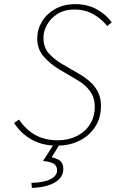

<svg xmlns="http://www.w3.org/2000/svg" viewBox="-20 -692 640 928"><path d="M256 12Q186 12 133.5 -17Q81 -46 48 -98L72 -114Q104 -66 150 -40Q196 -14 260 -14Q310 -14 350.5 -34Q391 -54 414.5 -90.5Q438 -127 438 -176Q438 -221 414.5 -252.5Q391 -284 352 -306L264 -358Q224 -382 192 -418Q160 -454 160 -506Q160 -550 183 -588Q206 -626 247.5 -649Q289 -672 344 -672Q404 -672 449.5 -646Q495 -620 520 -584L498 -566Q473 -599 432.5 -622.5Q392 -646 338 -646Q293 -646 260 -626Q227 -606 208.5 -574.5Q190 -543 190 -510Q190 -462 217 -433Q244 -404 278 -384L364 -334Q395 -316 418.5 -294Q442 -272 455 -244Q468 -216 468 -180Q468 -122 440 -79Q412 -36 364 -12Q316 12 256 12ZM134 216 132 192Q194 190 225 173.5Q256 157 256 132Q256 109 239 99Q222 89 188 86L246 -4H274L230 68Q265 77 275.5 90Q286 103 286 124Q286 167 244 190.5Q202 214 134 216Z"/></svg>

Font: Source Code Pro ExtraLight ExtraLight
Style: Italic
Weight: 250
Italic angle: -11°
Monospace: yes
Version: Version 1.016;hotconv 1.0.116;makeotfexe 2.5.65601